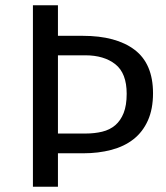

<svg xmlns="http://www.w3.org/2000/svg" viewBox="-20 -709 630 729"><path d="M461 -353Q461 -431 418 -465Q375 -499 304 -499H200V-202H305Q339 -202 368 -209Q397 -216 417.5 -233.5Q438 -251 449.5 -280Q461 -309 461 -353ZM561 -355Q561 -295 541.5 -251.5Q522 -208 487 -180.5Q452 -153 403 -140Q354 -127 296 -127H200V0H105V-689H200V-573H294Q421 -573 491 -520Q561 -467 561 -355Z"/></svg>

Font: Feura Sans
Style: Regular
Weight: 400
Designer: Carrois Corporate & Edenspiekermann
Foundry: Carrois Corporate GbR & Edenspiekermann AG
Version: Version 1.001